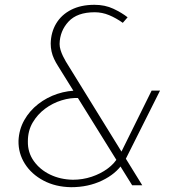

<svg xmlns="http://www.w3.org/2000/svg" viewBox="-20 -771 743 799"><path d="M572 0Q569 0 563 0Q557 0 549 0Q541 0 535.5 0Q530 0 530 0L221 -497Q212 -511 205 -526Q198 -541 194.5 -557Q191 -573 191 -590Q192 -637 214 -673.5Q236 -710 276.5 -730.5Q317 -751 373 -751Q417 -751 452 -734.5Q487 -718 511 -699L491 -676Q463 -696 434 -708Q405 -720 374 -720Q301 -720 265 -681Q229 -642 228 -588Q228 -576 232 -563Q236 -550 242 -537.5Q248 -525 254 -515ZM308 -363Q274 -365 236.5 -353.5Q199 -342 167.5 -318.5Q136 -295 116 -261Q96 -227 96 -183Q95 -137 120.5 -101Q146 -65 188.5 -44.5Q231 -24 283 -23Q324 -23 361.5 -35.5Q399 -48 428 -69.5Q457 -91 471 -117L491 -91Q462 -47 404.5 -19.5Q347 8 276 8Q211 7 161 -19.5Q111 -46 83.5 -89.5Q56 -133 57 -185Q59 -232 81 -271Q103 -310 139 -338Q175 -366 219 -380.5Q263 -395 309 -394ZM611 -394H646L497 -97L475 -119Z"/></svg>

Font: Josefin Sans Thin ExtraLight
Style: Italic
Weight: 250
Italic angle: -7°
Version: Version 2.000